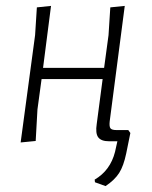

<svg xmlns="http://www.w3.org/2000/svg" viewBox="-20 -479 514 651"><path d="M338 152 302 139 301 130Q354 99 370 36L378 0H350Q323 0 313 -13.5Q303 -27 308 -59L328 -211H121L107 -108L101 -1L50 4L99 -360L105 -454L153 -459L126 -249H333L348 -360L354 -454L403 -459L352 -68Q350 -50 354.5 -44Q359 -38 375 -38H415L422 -28L408 41Q399 84 384 107.5Q369 131 338 152Z"/></svg>

Font: Alegreya Sans SC Light
Style: Italic
Weight: 300
Italic angle: -7°
Designer: Juan Pablo del Peral
Foundry: Huerta Tipografica
Version: Version 2.007